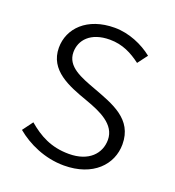

<svg xmlns="http://www.w3.org/2000/svg" viewBox="-108 -633 668 732"><g transform="rotate(20 226.0 -267.0)"><path d="M231 13C349 13 414 -57 414 -139C414 -242 324 -271 242 -302C180 -325 118 -347 118 -406C118 -454 154 -498 233 -498C285 -498 324 -477 360 -450L390 -490C350 -522 293 -547 235 -547C123 -547 60 -481 60 -403C60 -311 148 -278 227 -250C289 -228 356 -199 356 -136C356 -81 315 -35 234 -35C161 -35 112 -63 66 -102L35 -60C83 -20 153 13 231 13Z"/></g></svg>

Font: Noto Sans CJK Light
Style: Regular
Weight: 300
Designer: Ryoko NISHIZUKA (kana & ideographs); Paul D. Hunt (Latin, Greek & Cyrillic); Wenlong ZHANG (bopomofo); Sandoll Communica
Foundry: Adobe Systems Incorporated
Version: Version 1.000;PS 1;hotconv 1.0.78;makeotf.lib2.5.61930